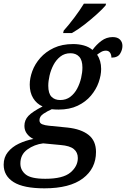

<svg xmlns="http://www.w3.org/2000/svg" viewBox="-61 -786 687 1046"><path d="M181 240Q67 240 13 206Q-41 172 -41 111Q-41 71 -18 42.5Q5 14 42 -3.5Q79 -21 121 -29Q101 -38 86.5 -56.5Q72 -75 72 -100Q72 -132 94 -155Q116 -178 171 -206Q138 -221 119.5 -251.5Q101 -282 101 -325Q101 -360 115 -398.5Q129 -437 158.5 -470.5Q188 -504 232.5 -525Q277 -546 338 -546Q368 -546 395.5 -538.5Q423 -531 443 -514Q464 -543 491.5 -563.5Q519 -584 553 -584Q579 -584 592.5 -570.5Q606 -557 606 -536Q606 -514 593 -493Q580 -472 546 -472Q546 -488 538.5 -499Q531 -510 516 -510Q502 -510 490 -503Q478 -496 468 -488Q490 -456 490 -410Q490 -376 476.5 -337.5Q463 -299 434.5 -265Q406 -231 362 -210Q318 -189 258 -189Q250 -189 239.5 -189.5Q229 -190 221 -191Q198 -181 176 -166.5Q154 -152 154 -131Q154 -115 169 -109Q184 -103 206 -101L307 -91Q381 -83 421.5 -51Q462 -19 462 42Q462 132 390.5 186Q319 240 181 240ZM267 -241Q299 -241 322 -258.5Q345 -276 359.5 -303.5Q374 -331 381 -361.5Q388 -392 388 -418Q388 -458 370.5 -477Q353 -496 323 -496Q291 -496 268 -478Q245 -460 230.5 -432.5Q216 -405 209 -374.5Q202 -344 202 -319Q202 -277 219.5 -259Q237 -241 267 -241ZM186 188Q282 188 322.5 154Q363 120 363 75Q363 44 341 26Q319 8 269 4L174 -5Q126 1 88 28.5Q50 56 50 105Q50 141 79 164.5Q108 188 186 188ZM283 -606 286 -619Q313 -649 343.5 -689.5Q374 -730 396 -766H517L514 -756Q498 -737 466.5 -708.5Q435 -680 399 -652Q363 -624 331 -606Z"/></svg>

Font: Noto Serif Medium
Style: Italic
Weight: 500
Italic angle: -12°
Designer: Monotype Design Team
Foundry: Monotype Imaging Inc.
Version: Version 2.014; ttfautohint (v1.8.4.7-5d5b)